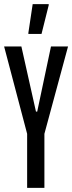

<svg xmlns="http://www.w3.org/2000/svg" viewBox="-23 -914 351 934"><path d="M109 0V-263L-3 -688H81L152 -371H158L225 -688H308L193 -263V0ZM115 -749V-754L136 -894H214V-889L179 -749Z"/></svg>

Font: Saira UltraCondensed SemiBold
Style: Regular
Weight: 600
Width: 1
Designer: Hector Gatti with collaboration of the Omnibus-Type team
Foundry: Omnibus-Type
Version: Version 1.101